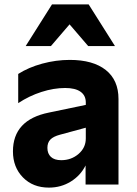

<svg xmlns="http://www.w3.org/2000/svg" viewBox="-20 -841 623 875"><path d="M39 -151Q39 -295 203 -328L371 -363V-374Q371 -406 347 -423Q323 -440 277 -440Q225 -440 169 -422Q113 -404 63 -371V-504Q110 -534 172.5 -551Q235 -568 298 -568Q404 -568 462 -522Q520 -476 520 -390V0H370V-87Q347 -41 302.5 -13.5Q258 14 203 14Q130 14 84.5 -32.5Q39 -79 39 -151ZM259 -111Q305 -111 338 -139.5Q371 -168 371 -210V-259L253 -227Q223 -219 209.5 -205Q196 -191 196 -167Q196 -141 212 -126Q228 -111 259 -111ZM504 -631H382L297 -730L212 -631H97L217 -821H384Z"/></svg>

Font: Application
Style: Bold
Weight: 700
Designer: Wei Huang
Foundry: Wei Huang
Version: Version 0.012